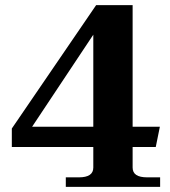

<svg xmlns="http://www.w3.org/2000/svg" viewBox="-20 -727 660 747"><path d="M236 -37H287Q343 -37 343 -75V-155H26V-227L354 -707H496V-234H602L586 -155H496V-75Q496 -56 510 -46.5Q524 -37 553 -37H603V0H236ZM343 -234V-592L105 -234Z"/></svg>

Font: Taviraj DemiBold
Style: Regular
Weight: 600
Designer: Katatrad Team
Foundry: CadsonDemak
Version: Version 1.030